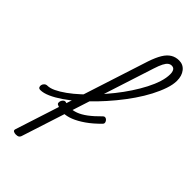

<svg xmlns="http://www.w3.org/2000/svg" viewBox="-547 -986 1468 1468"><g transform="rotate(45 187.0 -252.0)"><path d="M-39 390Q-53 390 -63.5 384Q-74 378 -69 363L281 -720Q302 -782 325 -820Q348 -858 377.5 -876Q407 -894 444 -894Q489 -894 516 -860Q543 -826 543 -772Q543 -731 525.5 -679.5Q508 -628 478.5 -571.5Q449 -515 408.5 -456Q368 -397 320.5 -339.5Q273 -282 222.5 -229.5Q172 -177 121 -132Q70 -87 21.5 -54Q-27 -21 -70 -2Q-113 17 -146 17Q-161 17 -166 7.5Q-171 -2 -168.5 -14Q-166 -26 -156 -35.5Q-146 -45 -131 -45Q-104 -45 -68 -62Q-32 -79 10.5 -109.5Q53 -140 97.5 -181Q142 -222 187 -270.5Q232 -319 274 -371.5Q316 -424 351.5 -478Q387 -532 414 -584Q441 -636 456 -683.5Q471 -731 471 -771Q471 -796 462 -811Q453 -826 432 -826Q417 -826 403.5 -816Q390 -806 377 -781Q364 -756 350 -712L1 368Q-3 379 -11.5 384.5Q-20 390 -39 390ZM100 17Q80 17 62.5 12.5Q45 8 31 2Q21 -2 20 -13Q19 -24 24 -35Q29 -46 38.5 -52.5Q48 -59 60 -55Q67 -52 74.5 -50.5Q82 -49 90.5 -48Q99 -47 107 -47Q139 -47 173.5 -59.5Q208 -72 247.5 -101.5Q287 -131 334 -179Q343 -188 353 -186.5Q363 -185 370.5 -176.5Q378 -168 380 -158Q382 -148 374 -139Q321 -85 272 -51Q223 -17 180 0Q137 17 100 17Z"/></g></svg>

Font: Playwrite DK Loopet Light
Style: Regular
Weight: 300
Version: Version 1.003